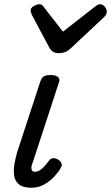

<svg xmlns="http://www.w3.org/2000/svg" viewBox="-20 -868 522 903"><path d="M127 15Q88 15 69 -1Q50 -17 46.5 -42.5Q43 -68 48 -97Q53 -126 61 -153L169 -483Q176 -503 186 -509Q196 -515 219 -515Q242 -515 252.5 -506Q263 -497 258 -483L135 -107Q128 -91 127.5 -80.5Q127 -70 131.5 -65Q136 -60 144 -60Q155 -60 166 -66.5Q177 -73 188 -85Q199 -97 210 -112Q218 -123 229.5 -124Q241 -125 254 -117Q268 -107 270 -97.5Q272 -88 266 -79Q257 -62 237.5 -40Q218 -18 190 -1.5Q162 15 127 15ZM451 -848Q463 -848 472.5 -837Q482 -826 482 -814Q482 -804 478.5 -798.5Q475 -793 471 -789L312 -640Q298 -627 284.5 -622.5Q271 -618 254 -618Q241 -618 230 -624.5Q219 -631 212 -644L131 -796Q127 -804 125.5 -809.5Q124 -815 124 -819Q124 -831 139 -839.5Q154 -848 163 -848Q174 -848 179.5 -843Q185 -838 189 -831L276 -719L422 -833Q429 -838 435.5 -843Q442 -848 451 -848Z"/></svg>

Font: Playwrite IN
Style: Regular
Weight: 400
Designer: Veronika Burian, José Scaglione
Foundry: TypeTogether
Version: Version 1.002